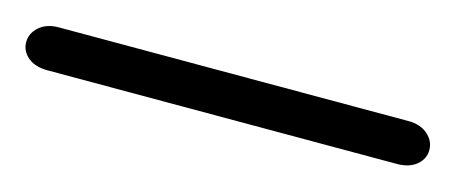

<svg xmlns="http://www.w3.org/2000/svg" viewBox="-23 -88 546 230"><g transform="rotate(15 250.0 26.5)"><path d="M33.2 0H466.8Q481.9 0 491 8.1Q500 16.1 500 27.1Q500 38.1 491 45.7Q481.9 53.2 466.8 53.2H33.2Q18.1 53.2 9 45.7Q0 38.1 0 27.1Q0 16.1 9 8.1Q18.1 0 33.2 0Z"/></g></svg>

Font: Nunito-Regular
Style: Regular
Weight: 400
Designer: Vernon Adams
Foundry: newtypography
Version: Version 3.000